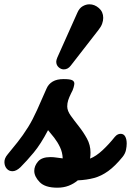

<svg xmlns="http://www.w3.org/2000/svg" viewBox="-32 -844 608 891"><path d="M234 27Q177 27 152 1Q127 -25 127 -51Q127 -74 144.5 -94.5Q162 -115 202 -115Q216 -115 228.5 -113Q241 -111 259 -109Q258 -137 246.5 -161Q235 -185 219.5 -205Q204 -225 191 -240Q157 -175 124.5 -136Q92 -97 63 -68Q44 -50 27 -49.5Q10 -49 -0.5 -61Q-11 -73 -11.5 -91Q-12 -109 3 -127Q26 -155 50 -185Q74 -215 99 -255Q119 -287 140 -333.5Q161 -380 184 -433Q193 -454 212.5 -465.5Q232 -477 263 -477Q292 -477 302.5 -472Q313 -467 313 -456Q313 -451 309.5 -438Q306 -425 298 -411Q289 -393 284.5 -379Q280 -365 280 -350Q280 -330 296.5 -307Q313 -284 334 -257.5Q355 -231 371.5 -201Q388 -171 388 -136Q388 -129 387.5 -122Q387 -115 386 -108Q414 -119 444 -147Q474 -175 501 -209Q509 -218 515.5 -220.5Q522 -223 528 -223Q542 -223 549 -210.5Q556 -198 556 -178Q556 -164 552.5 -147.5Q549 -131 537 -116Q502 -73 470 -50Q438 -27 404.5 -18Q371 -9 329 -7Q310 9 286.5 18Q263 27 234 27ZM264 -522Q251 -522 240 -532Q229 -542 229 -558Q229 -565 234 -577L327 -785Q336 -806 351.5 -815Q367 -824 383 -824Q407 -824 427 -806.5Q447 -789 447 -761Q447 -748 442 -734Q437 -720 425 -705L296 -539Q283 -522 264 -522Z"/></svg>

Font: Pacifico
Style: Regular
Weight: 400
Designer: Vernon Adams
Foundry: Vernon Adams
Version: Version 3.010; ttfautohint (v1.8.4.7-5d5b)